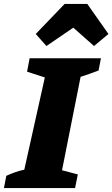

<svg xmlns="http://www.w3.org/2000/svg" viewBox="-55 -952 569 972"><path d="M-35 0 -23 -62Q-1 -72 21.5 -80Q44 -88 68 -93L172 -560L82 -589L95 -657H456L444 -595Q420 -586 397.5 -578Q375 -570 353 -563L259 -90L339 -69L325 0ZM387 -932 494 -780 421 -719 316 -812 180 -719 126 -780 272 -932Z"/></svg>

Font: Piazzolla SC ExtraBold
Style: Italic
Weight: 800
Italic angle: -11.3°
Designer: Juan Pablo del Peral
Foundry: Huerta Tipografica
Version: Version 1.330